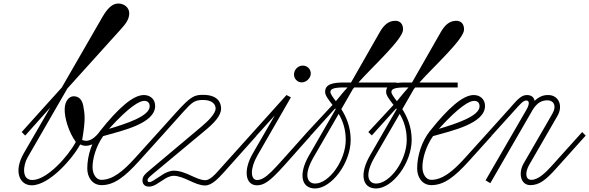

<svg xmlns="http://www.w3.org/2000/svg" viewBox="-20 -1039 3342 1089"><path d="M160 12C261 12 394 -143 435 -220C474 -199 525 -221 564 -270L544 -290C504 -240 474 -234 446 -245C466 -361 461 -393 452 -440C446 -472 428 -493 398 -493C371 -493 349 -465 347 -425C344 -371 371 -287 410 -234C368 -155 247 -17 162 -18C101 -19 111 -102 137 -147L362 -537L667 -875C694 -905 713 -930 713 -964C713 -997 683 -1020 649 -1019C620 -1018 592 -997 560 -941L330 -542C246 -449 140 -332 103 -290L123 -270L265 -429L115 -170C56 -68 90 12 160 12Z M556 11C627 11 687 -35 770 -127L899 -270L879 -290L748 -145C678 -67 618 -19 555 -19C526 -19 506 -50 505 -88C504 -132 521 -204 565 -267C675 -298 857 -338 860 -436C861 -478 830 -500 796 -500C736 -500 653 -429 546 -294C503 -239 475 -159 475 -83C475 -36 502 11 556 11ZM598 -308C714 -436 772 -467 798 -467C813 -467 829 -460 829 -436C829 -380 695 -337 598 -308Z M1143 13C1182 13 1220 -29 1251 -63C1281 -96 1299 -117 1351 -175L1436 -270L1416 -290L1326 -190C1279 -137 1255 -112 1219 -71C1201 -50 1170 -17 1145 -17C1092 -17 1035 -71 965 -71C945 -71 918 -59 906 -51L850 -15C833 -4 817 -2 817 -16C817 -22 818 -28 842 -48L1141 -297C1191 -338 1234 -381 1234 -423C1234 -461 1211 -501 1132 -501C1083 -501 1063 -494 979 -401L879 -290L899 -270L1020 -405C1070 -460 1084 -472 1132 -472C1183 -472 1203 -448 1203 -423C1203 -397 1165 -356 1123 -321L829 -74C805 -54 788 -40 788 -16C788 22 829 30 867 6L922 -29C929 -33 950 -42 963 -42C1024 -42 1085 13 1143 13Z M1438 12C1499 12 1547 -50 1685 -205L1743 -270L1723 -290L1657 -216C1536 -82 1488 -18 1438 -18C1401 -18 1396 -81 1441 -159L1630 -487L1605 -500L1416 -290L1436 -271L1539 -385L1414 -169C1360 -77 1369 12 1438 12ZM1658 -647C1642 -626 1644 -596 1666 -580C1685 -565 1715 -571 1732 -593C1749 -614 1745 -643 1725 -658C1704 -673 1675 -669 1658 -647Z M1767 30C1860 30 1969 -114 1969 -246C1969 -320 1943 -377 1916 -420L1981 -533L1989 -543H2230V-571H2013C2099 -667 2264 -816 2266 -870C2267 -902 2250 -922 2220 -921C2184 -920 2158 -899 2133 -855L1971 -571H1929C1869 -571 1824 -562 1824 -518C1824 -497 1843 -474 1866 -444L1723 -290L1743 -271L1881 -424L1884 -420L1733 -158C1671 -51 1689 30 1767 30ZM1759 -148 1901 -393C1923 -356 1941 -308 1941 -246C1941 -127 1844 4 1766 2C1721 1 1701 -48 1759 -148ZM1854 -518C1854 -534 1873 -543 1929 -543H1951L1927 -516L1885 -465C1867 -489 1854 -506 1854 -518Z M2113 30C2206 30 2315 -114 2315 -246C2315 -320 2289 -377 2262 -420L2327 -533L2335 -543H2576V-571H2359C2445 -667 2610 -816 2612 -870C2613 -902 2596 -922 2566 -921C2530 -920 2504 -899 2479 -855L2317 -571H2275C2215 -571 2170 -562 2170 -518C2170 -497 2189 -474 2212 -444L2069 -290L2089 -271L2227 -424L2230 -420L2079 -158C2017 -51 2035 30 2113 30ZM2105 -148 2247 -393C2269 -356 2287 -308 2287 -246C2287 -127 2190 4 2112 2C2067 1 2047 -48 2105 -148ZM2200 -518C2200 -534 2219 -543 2275 -543H2297L2273 -516L2231 -465C2213 -489 2200 -506 2200 -518Z M2427 11C2498 11 2558 -35 2641 -127L2770 -270L2750 -290L2619 -145C2549 -67 2489 -19 2426 -19C2397 -19 2377 -50 2376 -88C2375 -132 2392 -204 2436 -267C2546 -298 2728 -338 2731 -436C2732 -478 2701 -500 2667 -500C2607 -500 2524 -429 2417 -294C2374 -239 2346 -159 2346 -83C2346 -36 2373 11 2427 11ZM2469 -308C2585 -436 2643 -467 2669 -467C2684 -467 2700 -460 2700 -436C2700 -380 2566 -337 2469 -308Z M2988 11C3038 11 3075 -17 3134 -83L3302 -270L3282 -290L3110 -99C3075 -60 3033 -19 2994 -19C2957 -19 2959 -65 2981 -103L3142 -382C3175 -439 3149 -498 3092 -500C3062 -501 3038 -491 3012 -467C3009 -488 2993 -500 2968 -500C2933 -500 2907 -465 2867 -420L2750 -290L2770 -271L2893 -407C2930 -448 2947 -469 2965 -469C2984 -469 2984 -447 2965 -415L2734 -16L2761 0L2995 -405L3000 -414C3028 -460 3056 -470 3086 -470C3118 -470 3140 -441 3113 -394L2950 -112C2919 -58 2932 11 2988 11Z"/></svg>

Font: Louise
Style: Regular
Weight: 400
Designer: Ange Degheest & Luna Delabre & Camille Depalle
Foundry: Velvetyne Type Foundry
Version: Version 1.000;FEAKit 1.0